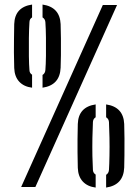

<svg xmlns="http://www.w3.org/2000/svg" viewBox="-20 -822 609 844"><path d="M167 -436.5V-492.5Q178.5 -499.5 179.5 -514.5Q181.5 -537.5 182 -576.5Q182.5 -615.5 182 -656.2Q181.5 -697 179.5 -724.5Q178.5 -738.5 167 -745.5V-802Q243 -791 246.5 -716Q247.5 -690.5 247.8 -652.8Q248 -615 247.8 -579.2Q247.5 -543.5 246.5 -524Q243 -447.5 167 -436.5ZM121 -436.5Q85 -441 64.5 -463Q44 -485 42.5 -523Q41.5 -562.5 41.2 -591.8Q41 -621 41.5 -649.8Q42 -678.5 42.5 -716Q45 -791 121 -802V-745.5Q110 -739 109.5 -725Q107.5 -695.5 107 -654.8Q106.5 -614 107 -575.2Q107.5 -536.5 109.5 -513Q110 -500.5 121 -493.5ZM73 0 432 -800H494.5L135.5 0ZM446.5 2.5V-53.5Q458 -60.5 459 -75.5Q460.5 -98.5 461.2 -137.5Q462 -176.5 461.2 -217.2Q460.5 -258 459 -285.5Q458 -299.5 446.5 -306.5V-363Q522.5 -352 526 -277Q527 -251.5 527.2 -213.8Q527.5 -176 527 -140.2Q526.5 -104.5 526 -85Q522.5 -8.5 446.5 2.5ZM400.5 2.5Q364.5 -2 344 -24Q323.5 -46 322 -84Q321 -123.5 320.8 -152.8Q320.5 -182 320.8 -210.8Q321 -239.5 322 -277Q324.5 -352 400.5 -363V-306.5Q389.5 -300 388.5 -286Q387 -256.5 386.2 -215.8Q385.5 -175 386.2 -136.2Q387 -97.5 388.5 -74Q389.5 -61.5 400.5 -54.5Z"/></svg>

Font: Big Shoulders Stencil Text Medium
Style: Regular
Weight: 500
Designer: Patric King
Foundry: XO Type Co
Version: Version 1.000